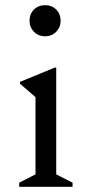

<svg xmlns="http://www.w3.org/2000/svg" viewBox="-20 -721 353 741"><path d="M154 -581Q128 -581 111 -598.5Q94 -616 94 -641Q94 -667 111 -684Q128 -701 154 -701Q180 -701 197 -684Q214 -667 214 -641Q214 -616 197 -598.5Q180 -581 154 -581ZM54 0V-16L117 -48V-346L57 -398V-405L191 -460H197V-48L260 -16V0Z"/></svg>

Font: Spectral
Style: Regular
Weight: 400
Designer: Jean-Baptiste Levee
Foundry: Production Type
Version: Version 1.002